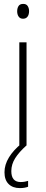

<svg xmlns="http://www.w3.org/2000/svg" viewBox="-20 -746 234 984"><path d="M99 -726Q115 -726 122 -715Q129 -704 129 -689Q129 -671 121 -660.5Q113 -650 98 -650Q83 -650 75.5 -661Q68 -672 68 -688Q68 -704 75 -715Q82 -726 99 -726ZM116 -529V0H79V-529ZM38 131Q38 187 86 187Q97 187 107.5 185Q118 183 124 181V211Q117 214 106 216Q95 218 82 218Q45 218 24 197Q3 176 3 137Q3 98 26 60.5Q49 23 90 -10L115 0Q78 33 58 64.5Q38 96 38 131Z"/></svg>

Font: Noto Sans Kannada Condensed ExtraLight
Style: Regular
Weight: 200
Width: 3
Designer: Jelle Bosma - Monotype Design Team
Foundry: Monotype Imaging Inc.
Version: Version 2.005; ttfautohint (v1.8.4.7-5d5b)